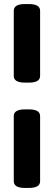

<svg xmlns="http://www.w3.org/2000/svg" viewBox="-20 -790 265 948"><path d="M104 -382Q48 -382 48 -415V-737Q48 -770 104 -770H122Q178 -770 178 -737V-415Q178 -382 122 -382ZM104 138Q48 138 48 105V-217Q48 -250 104 -250H122Q178 -250 178 -217V105Q178 138 122 138Z"/></svg>

Font: Asap Semi Condensed ExtraBold
Style: Regular
Weight: 800
Width: 4
Designer: Pablo Cosgaya
Foundry: Omnibus-Type
Version: Version 3.001; ttfautohint (v1.8.4.7-5d5b)